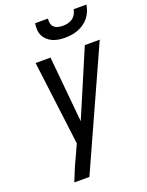

<svg xmlns="http://www.w3.org/2000/svg" viewBox="-173 -1040 862 1125"><g transform="rotate(-20 257.5 -477.5)"><path d="M183 0H89Q103 -36 118 -71.5Q133 -107 150 -142L181 -210L115 -735H208L247 -324L422 -735H515ZM329 -815Q309 -815 289.5 -818Q270 -821 253 -828.5Q236 -836 222 -848.5Q208 -861 199.5 -878Q191 -895 190 -915Q189 -935 192 -955H272Q270 -940 273 -925.5Q276 -911 286.5 -901.5Q297 -892 311.5 -888.5Q326 -885 341 -885Q356 -885 371.5 -888.5Q387 -892 400.5 -901.5Q414 -911 422 -925.5Q430 -940 432 -955H512Q509 -935 501 -915Q493 -895 479.5 -878Q466 -861 448 -848.5Q430 -836 410 -828.5Q390 -821 369.5 -818Q349 -815 329 -815Z"/></g></svg>

Font: Iosevka Medium
Style: Italic
Weight: 500
Italic angle: -9°
Monospace: yes
Designer: Belleve Invis
Foundry: Belleve Invis
Version: Version 32.5.0; ttfautohint (v1.8.4)